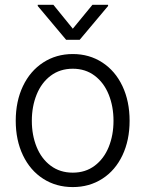

<svg xmlns="http://www.w3.org/2000/svg" viewBox="-20 -761 600 792"><path d="M44.9 -262.7Q44.9 -343.3 74.7 -405.8Q104.5 -468.3 158.2 -503.2Q211.9 -538.1 280.3 -538.1Q348.6 -538.1 402.1 -503.2Q455.6 -468.3 485.1 -405.8Q514.6 -343.3 514.6 -262.7Q514.6 -182.6 485.1 -120.4Q455.6 -58.1 402.1 -23.7Q348.6 10.7 280.3 10.7Q211.4 10.7 158 -23.7Q104.5 -58.1 74.7 -120.4Q44.9 -182.6 44.9 -262.7ZM448.2 -262.7Q448.2 -321.8 428.5 -370.8Q408.7 -419.9 370.6 -448.7Q332.5 -477.5 280.3 -477.5Q227.5 -477.5 189.2 -448.7Q150.9 -419.9 131.1 -370.8Q111.3 -321.8 111.3 -262.7Q111.3 -203.6 131.1 -154.8Q150.9 -106 189.2 -77.4Q227.5 -48.8 280.3 -48.8Q332.5 -48.8 370.6 -77.4Q408.7 -106 428.5 -154.8Q448.2 -203.6 448.2 -262.7ZM280.3 -642.6 361.3 -741.2H425.8V-736.3L308.6 -596.7H252.9L135.7 -736.3V-741.2H200.2Z"/></svg>

Font: Pretendard Std Light
Style: Regular
Weight: 300
Designer: Base glyphs from Inter by Rasmus Andersson; Hangeul glyphs from Noto Sans CJK(Source Han Sans) by Jang Soo-young and Kan
Foundry: Kil Hyung-jin
Version: Version 1.309